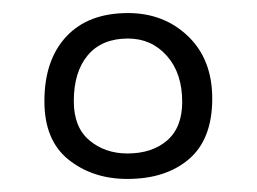

<svg xmlns="http://www.w3.org/2000/svg" viewBox="-20 -741 393 294"><path d="M48 -586Q48 -649 81.5 -685Q115 -721 176 -721Q231 -721 268 -685.5Q305 -650 305 -590Q305 -528 269.5 -497.5Q234 -467 175 -467Q122 -467 85 -496.5Q48 -526 48 -586ZM259 -585Q259 -629 235.5 -655.5Q212 -682 176 -682Q136 -682 114.5 -656.5Q93 -631 93 -586Q93 -546 117 -526Q141 -506 175 -506Q213 -506 236 -526Q259 -546 259 -585Z"/></svg>

Font: Mali
Style: Regular
Weight: 400
Version: Version 1.000; ttfautohint (v1.6)